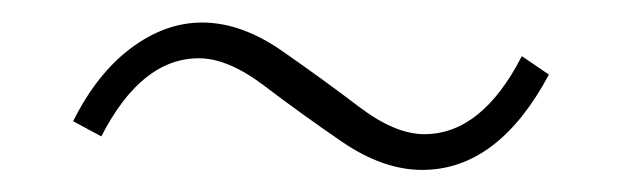

<svg xmlns="http://www.w3.org/2000/svg" viewBox="-20 -450 561 173"><path d="M360.4 -296.9Q325.2 -296.9 288.1 -322.3Q251 -347.7 218.3 -372.6Q185.5 -397.5 159.2 -397.5Q107.4 -397.5 71.3 -327.1L45.9 -340.8Q67.4 -383.8 98.1 -406.7Q128.9 -429.7 162.1 -429.7Q197.3 -429.7 233.9 -404.3Q270.5 -378.9 303.2 -354Q335.9 -329.1 362.3 -329.1Q414.1 -329.1 450.2 -399.4L474.6 -382.8Q428.7 -296.9 360.4 -296.9Z"/></svg>

Font: Gen Shin Gothic ExtraLight
Style: Regular
Weight: 100
Designer: [Source Han Sans]
Ryoko NISHIZUKA  (kana & ideographs); Paul D. Hunt (Latin, Greek & Cyrillic); Wenlong ZHANG  (bopomofo
Version: Version 1.002.20150607